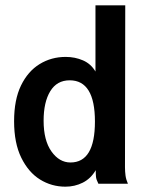

<svg xmlns="http://www.w3.org/2000/svg" viewBox="-20 -691 540 722"><path d="M226 11Q174 11 130.5 -16Q87 -43 60 -98Q33 -153 33 -235Q33 -316 59 -369.5Q85 -423 129 -450Q173 -477 227 -477Q262 -477 292 -464Q322 -451 339 -422V-671H451L450 -62Q450 -46 452 -31Q454 -16 461 0H350Q342 -16 341 -25.5Q340 -35 340 -51Q321 -19 291 -4Q261 11 226 11ZM245 -80Q337 -80 337 -234Q337 -389 242 -389Q194 -389 169 -348Q144 -307 144 -237Q144 -163 173.5 -121.5Q203 -80 245 -80Z"/></svg>

Font: Inconsolata
Style: Bold
Weight: 700
Monospace: yes
Designer: Raph Levien, Cyreal, Brenton Simpson
Foundry: Raph Levien, Cyreal, Google
Version: Version 3.100; ttfautohint (v1.8.4.7-5d5b)